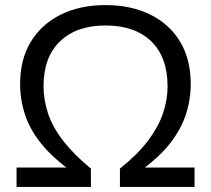

<svg xmlns="http://www.w3.org/2000/svg" viewBox="-20 -734 829 754"><path d="M45 0V-76H261V-61Q186 -115 141.5 -170.5Q97 -226 78 -284.5Q59 -343 59 -404Q59 -501 101 -570Q143 -639 218.5 -676.5Q294 -714 394 -714Q495 -714 570.5 -676.5Q646 -639 687.5 -570Q729 -501 729 -404Q729 -343 710 -284.5Q691 -226 647.5 -170.5Q604 -115 528 -61V-76H744V0H451V-72Q520 -127 560.5 -180.5Q601 -234 619.5 -287.5Q638 -341 638 -395Q638 -510 573.5 -572Q509 -634 394 -634Q281 -634 216 -572Q151 -510 151 -395Q151 -341 169 -287.5Q187 -234 228.5 -180.5Q270 -127 337 -72V0Z"/></svg>

Font: Nunito Sans 8pt
Style: Regular
Weight: 400
Version: Version 3.101;gftools[0.9.27]